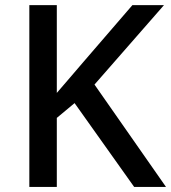

<svg xmlns="http://www.w3.org/2000/svg" viewBox="-20 -734 672 754"><path d="M351.1 -401.9 624 -713.9H500L307.1 -490.2C272 -449.7 237.8 -408.7 203.1 -369.1V-713.9H95.2V0H203.1V-271L272.9 -329.1L506.8 0H631.8Z"/></svg>

Font: Noto Reveo Sans
Style: Regular
Weight: 500
Designer: Monotype Design Team
Foundry: Monotype Imaging Inc.
Version: Version 2.007